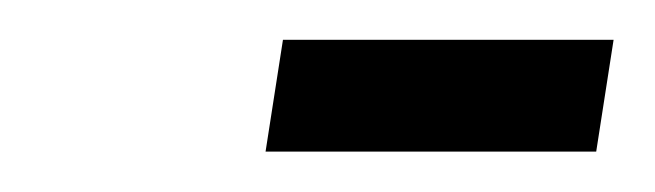

<svg xmlns="http://www.w3.org/2000/svg" viewBox="-20 -734 324 95"><path d="M111.4 -659 120 -714.3H283.6L275 -659Z"/></svg>

Font: Georama ExtraCondensed Thin
Style: Italic
Weight: 100
Width: 2
Italic angle: -9°
Designer: Jean-Baptiste Levee
Foundry: Production Type
Version: Version 1.001